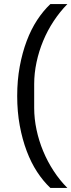

<svg xmlns="http://www.w3.org/2000/svg" viewBox="-20 -780 349 938"><path d="M64 -311Q64 -388 76.5 -455.5Q89 -523 110.5 -580Q132 -637 161.5 -682Q191 -727 226 -760H309Q272 -722 242 -676.5Q212 -631 191 -580.5Q170 -530 158.5 -476Q147 -422 147 -369V-253Q147 -200 158.5 -146Q170 -92 191 -41.5Q212 9 242 55Q272 101 309 138H226Q191 105 161.5 60Q132 15 110.5 -42Q89 -99 76.5 -166.5Q64 -234 64 -311Z"/></svg>

Font: IBM Plex Sans Condensed Text
Style: Regular
Weight: 450
Width: 3
Designer: Mike Abbink, Paul van der Laan, Pieter van Rosmalen
Foundry: Bold Monday
Version: Version 1.1